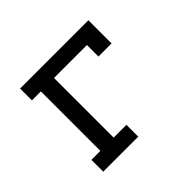

<svg xmlns="http://www.w3.org/2000/svg" viewBox="-124 -684 849 849"><g transform="rotate(-45 300.0 -260.0)"><path d="M86 0V-74H142V-446H86V-520H513V-375H431V-447H225V-74H305V0Z"/></g></svg>

Font: Iosevka Plex Etoile
Style: Regular
Weight: 400
Designer: Belleve Invis
Foundry: Belleve Invis
Version: Version 25.1.1; ttfautohint (v1.8.4)